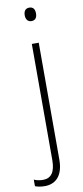

<svg xmlns="http://www.w3.org/2000/svg" viewBox="-139 -762 449 1039"><g transform="rotate(-10 85.5 -242.0)"><path d="M72 -688C72 -667 82 -651 103 -651C125 -651 134 -666 134 -688C134 -709 126 -725 103 -725C81 -725 72 -709 72 -688ZM19 241C79 241 121 202 121 113V-529H83V110C83 173 61 206 16 206C-1 206 -18 203 -34 196V232C-21 237 -4 241 19 241Z"/></g></svg>

Font: Noto Sans Myanmar UI SemiCondensed ExtraLight
Style: Regular
Weight: 200
Width: 4
Designer: Monotype Design Team
Foundry: Monotype Imaging Inc.
Version: Version 2.103